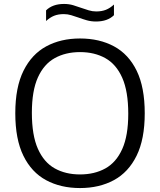

<svg xmlns="http://www.w3.org/2000/svg" viewBox="-20 -944 812 973"><path d="M385.5 9Q287.5 9 213.5 -31Q139.5 -71 98.5 -154.8Q57.5 -238.5 57.5 -370Q57.5 -501.5 99 -585.2Q140.5 -669 214.2 -709Q288 -749 385.5 -749Q484 -749 558 -709Q632 -669 672.8 -585.2Q713.5 -501.5 713.5 -370Q713.5 -238.5 672.2 -154.8Q631 -71 557 -31Q483 9 385.5 9ZM385.5 -60Q459 -60 514 -90.5Q569 -121 599.5 -188.8Q630 -256.5 630 -367.5Q630 -481 599.5 -549.8Q569 -618.5 514 -649.2Q459 -680 385.5 -680Q312.5 -680 257.5 -649.5Q202.5 -619 172 -551.5Q141.5 -484 141.5 -372.5Q141.5 -258.5 172 -190Q202.5 -121.5 257.2 -90.8Q312 -60 385.5 -60ZM466.5 -835Q441.5 -835 419.8 -841.2Q398 -847.5 377.5 -855Q359 -861.5 340.8 -867Q322.5 -872.5 303.5 -872.5Q275 -872.5 254 -864Q233 -855.5 213.5 -837.5V-891.5Q246.5 -924 304.5 -924Q329.5 -924 351.2 -917.5Q373 -911 393.5 -903.5Q412 -897 430.2 -891.5Q448.5 -886 467.5 -886Q496 -886 517 -894.5Q538 -903 557.5 -921V-867Q525 -835 466.5 -835Z"/></svg>

Font: Encode Sans Semi Expanded
Style: Regular
Weight: 400
Width: 6
Designer: Multiple Designers
Foundry: Impallari Type
Version: Version 3.000; ttfautohint (v1.8.3) -l 8 -r 50 -G 200 -x 14 